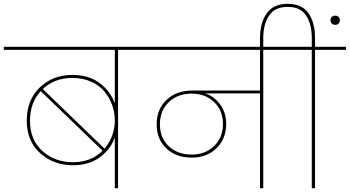

<svg xmlns="http://www.w3.org/2000/svg" viewBox="-55 -985 1831 1005"><path d="M546 0V-265Q523 -202 466.5 -161Q410 -120 327 -120Q225 -120 155 -183.5Q85 -247 85 -353Q85 -462 153.5 -527.5Q222 -593 324 -593Q409 -593 466 -550.5Q523 -508 546 -444V-724H-35V-740H725V-724H563V0ZM324 -577Q230 -577 169 -519L492 -207Q546 -271 546 -355Q546 -395 532.5 -433.5Q519 -472 493 -504.5Q467 -537 423 -557Q379 -577 324 -577ZM482 -196 158 -508Q102 -447 102 -353Q102 -253 167 -194.5Q232 -136 327 -136Q422 -136 482 -196Z M949 -176Q1020 -176 1066 -221Q1112 -266 1112 -336Q1112 -406 1066 -450.5Q1020 -495 949 -495Q875 -495 828.5 -450.5Q782 -406 782 -334Q782 -264 828 -220Q874 -176 949 -176ZM655 -724V-740H1485V-724H1323V0H1306V-496H1019Q1066 -481 1097.5 -438Q1129 -395 1129 -336Q1129 -259 1078.5 -209.5Q1028 -160 949 -160Q866 -160 815.5 -208.5Q765 -257 765 -334Q765 -413 816.5 -462Q868 -511 951 -511H1306V-724Z M1306 -734V-786Q1306 -865 1341 -915Q1376 -965 1451 -965Q1526 -965 1560 -915.5Q1594 -866 1594 -786V-740H1756V-724H1594V0H1577V-724H1415V-740H1577V-786Q1577 -858 1547.5 -903.5Q1518 -949 1451 -949Q1384 -949 1353.5 -903.5Q1323 -858 1323 -786V-734ZM1700 -855Q1689 -855 1682 -861.5Q1675 -868 1675 -879Q1675 -890 1682 -896.5Q1689 -903 1700 -903Q1710 -903 1717 -896.5Q1724 -890 1724 -879Q1724 -868 1717 -861.5Q1710 -855 1700 -855Z"/></svg>

Font: Poppins Thin
Style: Regular
Weight: 250
Designer: Ninad Kale (Devanagari), Jonny Pinhorn (Latin)
Foundry: Indian Type Foundry
Version: Version 3.200;PS 1.000;hotconv 16.6.54;makeotf.lib2.5.65590